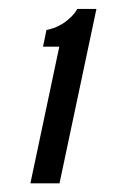

<svg xmlns="http://www.w3.org/2000/svg" viewBox="-20 -722 292 442"><path d="M50 -300H117L202 -701.5H158Q151.5 -690 141.5 -681Q118.5 -659 87 -653L79 -614.5H116.5Z"/></svg>

Font: League Gothic SemiCondensed Italic
Style: Regular
Weight: 400
Width: 4
Designer: The League of Moveable Type
Version: Version 1.600; ttfautohint (v1.8.3)